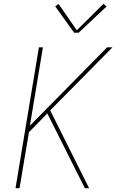

<svg xmlns="http://www.w3.org/2000/svg" viewBox="-20 -982 640 1002"><path d="M61 0 183 -735H204L136 -326L539 -735H567L242 -406L445 0H423L365 -115L227 -390L131 -292L82 0ZM367 -811 268 -949 286 -961 381 -824 520 -962 536 -948 390 -811Z"/></svg>

Font: Iosevka SS04 Thin Extended
Style: Italic
Weight: 100
Width: 7
Italic angle: -9°
Monospace: yes
Designer: Belleve Invis
Foundry: Belleve Invis
Version: Version 19.0.0; ttfautohint (v1.8.4)